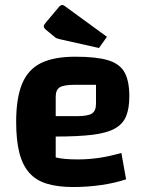

<svg xmlns="http://www.w3.org/2000/svg" viewBox="-20 -740 595 772"><path d="M274 12Q212 12 168 -1.5Q124 -15 97 -46Q70 -77 57.5 -127Q45 -177 45 -250Q45 -346 69 -403.5Q93 -461 145 -486.5Q197 -512 283 -512Q367 -512 414 -498Q461 -484 480.5 -449.5Q500 -415 500 -353Q500 -304 487 -272.5Q474 -241 441.5 -223Q409 -205 351.5 -198Q294 -191 204 -191H174V-273H289Q333 -273 349.5 -283.5Q366 -294 366 -323V-399H280Q237 -399 220.5 -389Q204 -379 204 -351V-107Q235 -99 293 -99Q335 -99 376.5 -105Q418 -111 468 -125L487 -19Q442 -4 387 4Q332 12 274 12ZM378 -547 222 -582Q213 -584 208 -586Q203 -588 198 -593L165 -620Q156 -628 156 -634Q156 -640 164 -649L217 -712Q224 -720 230 -720Q234 -720 240 -716L410 -592Z"/></svg>

Font: Changa ExtraLight SemiBold
Style: Regular
Weight: 600
Version: Version 3.002; ttfautohint (v1.8.2)